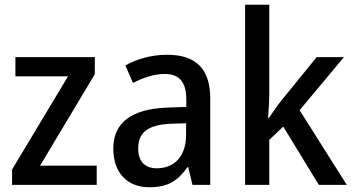

<svg xmlns="http://www.w3.org/2000/svg" viewBox="-20 -780 1488 810"><path d="M388 0V-81H149L380 -467V-539H45V-458H267L31 -65V0Z M685 -549C619 -549 557 -531 509 -504L541 -430C584 -452 629 -468 675 -468C734 -468 766 -437 766 -359V-329L684 -326C534 -320 458 -262 458 -153C458 -51 517 10 610 10C689 10 730 -17 771 -75H774L792 0H867V-364C867 -488 808 -549 685 -549ZM703 -258 765 -260V-211C765 -119 714 -70 642 -70C594 -70 563 -96 563 -154C563 -218 600 -254 703 -258Z M1116 -386V-760H1014V0H1116V-190L1175 -246L1325 0H1443L1244 -315L1431 -539H1316L1168 -357C1151 -336 1128 -303 1114 -282H1111C1113 -315 1116 -354 1116 -386Z"/></svg>

Font: Noto Sans Arabic UI SmCn Md
Style: Regular
Weight: 500
Width: 4
Designer: Monotype Design Team, Nadine Chahine and Nizar Qandah
Foundry: Monotype Imaging Inc.
Version: Version 2.010